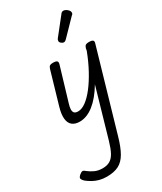

<svg xmlns="http://www.w3.org/2000/svg" viewBox="-396 -952 1333 1578"><g transform="rotate(-30 270.0 -162.5)"><path d="M158 15Q113 15 87 -6.5Q61 -28 57 -71.5Q53 -115 72 -179L161 -484Q167 -503 176.5 -509Q186 -515 205 -515Q235 -515 244 -506Q253 -497 247 -477L152 -159Q144 -134 142.5 -112Q141 -90 151 -77.5Q161 -65 188 -65Q223 -65 263 -94.5Q303 -124 344 -177Q385 -230 424.5 -302.5Q464 -375 497 -462L501 -484Q507 -503 517 -509Q527 -515 546 -515Q576 -515 585 -506Q594 -497 587 -477L369 274Q343 366 312 419.5Q281 473 236.5 495.5Q192 518 123 518Q87 518 55 509.5Q23 501 -4.5 485.5Q-32 470 -53 453Q-69 439 -74 425.5Q-79 412 -59 394Q-41 379 -30 377.5Q-19 376 -3 391Q25 413 56.5 427Q88 441 128 441Q170 441 198 424.5Q226 408 246 371Q266 334 284 272L417 -189Q387 -139 355.5 -101Q324 -63 291 -37Q258 -11 224.5 2Q191 15 158 15ZM369 -615Q359 -615 346.5 -625Q334 -635 334 -646Q334 -652 336 -658Q338 -664 343 -670L465 -824Q473 -836 480 -839.5Q487 -843 495 -843Q505 -843 517.5 -836Q530 -829 539 -818Q548 -807 548 -796Q548 -788 545 -783Q542 -778 535 -773L396 -630Q382 -615 369 -615Z"/></g></svg>

Font: Playwrite AU NSW
Style: Regular
Weight: 400
Designer: Veronika Burian, José Scaglione
Foundry: TypeTogether
Version: Version 1.002